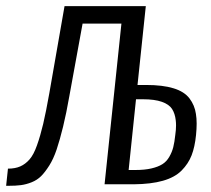

<svg xmlns="http://www.w3.org/2000/svg" viewBox="-38 -598 684 623"><path d="M-18.1 4.9 -12.2 -50.8Q11.2 -50.8 27.8 -58.1Q44.4 -65.4 57.9 -80.8Q71.3 -96.2 82 -126.5Q92.8 -156.7 102.1 -195.8Q111.3 -234.9 122.1 -295.9L171.4 -578.1H435.1L408.2 -322.3H435.5Q490.2 -322.3 525.1 -311.5Q560.1 -300.8 576.9 -278.6Q593.8 -256.3 597.7 -228.5Q600.1 -214.4 600.1 -196.8Q600.1 -180.2 598.1 -160.2Q594.2 -121.1 583.7 -94Q573.2 -66.9 551.3 -44.7Q529.3 -22.5 490.7 -11.5Q452.1 -0.5 395.5 0H301.3L356 -521.5H230L187 -286.1Q177.2 -230 166.7 -187Q156.2 -144 145.8 -113Q135.3 -82 121.8 -60.8Q108.4 -39.6 95.5 -26.6Q82.5 -13.7 64.7 -6.6Q46.9 0.5 30 2.7Q13.2 4.9 -10.3 4.9ZM379.4 -46.4H401.4Q431.6 -46.4 453.4 -51.5Q475.1 -56.6 488.8 -65.2Q502.4 -73.7 511.2 -88.9Q520 -104 524.2 -120.4Q528.3 -136.7 530.8 -160.6Q533.2 -176.8 533.2 -190.9Q533.2 -200.2 532.2 -208Q529.8 -229.5 520.3 -244.4Q510.7 -259.3 487.3 -267.6Q463.9 -275.9 425.8 -275.9H403.3Z"/></svg>

Font: Oswald
Style: Light
Weight: 300
Designer: Vernon Adams
Foundry: Vernon Adams
Version: 3.0; ttfautohint (v0.95.6-bc232) -l 8 -r 50 -G 200 -x 0 -w "